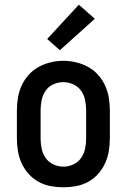

<svg xmlns="http://www.w3.org/2000/svg" viewBox="-20 -790 540 818"><path d="M250 8Q223 8 196 3Q169 -2 145 -15Q121 -28 102.5 -48.5Q84 -69 72.5 -94Q61 -119 56.5 -146Q52 -173 52 -200V-320Q52 -347 56.5 -374Q61 -401 72.5 -426Q84 -451 102.5 -471.5Q121 -492 145 -505Q169 -518 196 -524.5Q223 -531 250 -531Q277 -531 304 -524.5Q331 -518 355 -505Q379 -492 397.5 -471.5Q416 -451 427.5 -426Q439 -401 443.5 -374Q448 -347 448 -320V-200Q448 -173 443.5 -146Q439 -119 427.5 -94Q416 -69 397.5 -48.5Q379 -28 355 -15Q331 -2 304 3Q277 8 250 8ZM250 -80Q272 -80 292.5 -89.5Q313 -99 325.5 -117Q338 -135 342.5 -156.5Q347 -178 347 -200V-320Q347 -342 342.5 -364Q338 -386 325 -404Q312 -422 291.5 -431Q271 -440 249 -440Q227 -440 206.5 -430.5Q186 -421 174 -403Q162 -385 157.5 -363.5Q153 -342 153 -320V-200Q153 -178 157.5 -156.5Q162 -135 174.5 -117Q187 -99 207.5 -89.5Q228 -80 250 -80ZM235 -576 181 -624 316 -770 384 -710Z"/></svg>

Font: Zed Sans Semibold
Style: Regular
Weight: 600
Designer: Belleve Invis
Foundry: Belleve Invis
Version: Version 1.0.0; ttfautohint (v1.8.4)